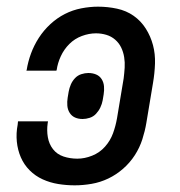

<svg xmlns="http://www.w3.org/2000/svg" viewBox="-20 -548 540 576"><path d="M204 8Q179 8 154.5 4Q130 0 108 -10Q86 -20 69 -37Q52 -54 42.5 -76Q33 -98 30.5 -123Q28 -148 33 -174L34 -184H124L123 -178Q120 -157 123.5 -136.5Q127 -116 139 -100.5Q151 -85 170.5 -78.5Q190 -72 212 -72Q234 -72 256.5 -81Q279 -90 295 -108Q311 -126 319 -148Q327 -170 331 -193L351 -313Q353 -329 354 -345Q355 -361 352.5 -376.5Q350 -392 343.5 -405.5Q337 -419 325.5 -429Q314 -439 299 -443.5Q284 -448 268 -448Q247 -448 225.5 -440Q204 -432 188 -416Q172 -400 162.5 -379.5Q153 -359 150 -338L149 -336H59L60 -338Q64 -363 73 -387.5Q82 -412 96.5 -434.5Q111 -457 131 -475.5Q151 -494 174.5 -506Q198 -518 224 -523Q250 -528 274 -528Q303 -528 331 -522Q359 -516 381 -500.5Q403 -485 417.5 -462Q432 -439 439 -412.5Q446 -386 445 -357Q444 -328 439 -299L419 -179Q415 -155 407 -130Q399 -105 384.5 -82.5Q370 -60 349.5 -42Q329 -24 305 -12.5Q281 -1 255 3.5Q229 8 204 8ZM228 -191Q215 -191 205 -195.5Q195 -200 189 -209.5Q183 -219 182 -231Q181 -243 183 -255L186 -273Q188 -284 192.5 -294.5Q197 -305 205 -313.5Q213 -322 224 -325.5Q235 -329 245 -329Q258 -329 268.5 -324.5Q279 -320 285 -310.5Q291 -301 292 -289Q293 -277 291 -265L288 -247Q286 -236 281 -225.5Q276 -215 268 -206.5Q260 -198 249 -194.5Q238 -191 228 -191Z"/></svg>

Font: Iosevka Medium Oblique
Style: Regular
Weight: 500
Italic angle: -9°
Monospace: yes
Designer: Belleve Invis
Foundry: Belleve Invis
Version: Version 32.5.0; ttfautohint (v1.8.4)